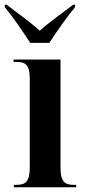

<svg xmlns="http://www.w3.org/2000/svg" viewBox="-45 -786 355 806"><path d="M82 -606H162C191 -651 238 -718 270 -756V-766H262C223 -736 164 -695 122 -657C80 -695 22 -736 -17 -766H-25V-756C7 -718 53 -651 82 -606ZM13 0H275V-10H265C227 -10 209 -23 209 -82V-536H12V-526H25C62 -526 80 -513 80 -456V-84C80 -24 63 -10 24 -10H13Z"/></svg>

Font: Noto Serif Display ExtraCondensed
Style: Bold
Weight: 700
Width: 2
Designer: Monotype Design Team
Foundry: Monotype Imaging Inc.
Version: Version 2.009